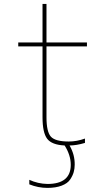

<svg xmlns="http://www.w3.org/2000/svg" viewBox="-20 -710 540 950"><path d="M210 -480.5V-129.9Q210 -57.6 231.9 -33.7Q253.9 -9.8 320.3 -9.8Q360.4 -9.8 400.4 -24.4V-2.9Q357.4 9.8 324.2 9.8Q350.6 55.7 349.6 105.5Q349.6 124 344.7 141.6Q339.8 159.2 327.1 178.2Q314.5 197.3 285.2 208.5Q255.9 219.7 214.8 219.7Q168.9 219.7 125 202.1V179.7Q167 199.2 214.8 200.2Q330.1 200.2 330.1 105.5Q330.1 57.6 299.8 9.8Q236.3 6.8 213.4 -23.4Q190.4 -53.7 190.4 -129.9V-480.5H70.3V-500H190.4V-690.4H210V-500H410.2V-480.5Z"/></svg>

Font: Mgen+ 1mn thin
Style: Regular
Weight: 100
Designer: [Source Han Sans]
Ryoko NISHIZUKA  (kana & ideographs); Paul D. Hunt (Latin, Greek & Cyrillic); Wenlong ZHANG  (bopomofo
Version: Version 1.059.20150602